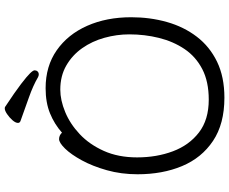

<svg xmlns="http://www.w3.org/2000/svg" viewBox="-96 -824 938 785"><g transform="rotate(-90 372.5 -431.0)"><path d="M478 -758Q478 -751 473.5 -746Q469 -741 461 -741Q456 -741 450 -744Q416 -764 368 -781Q320 -798 270 -816Q263 -819 263 -826Q263 -836 274 -848.5Q285 -861 299 -870.5Q313 -880 322 -880Q326 -880 328 -879Q390 -838 422 -813.5Q454 -789 466 -776.5Q478 -764 478 -758ZM223 -646Q258 -677 302 -695Q346 -713 405 -713Q495 -713 560 -667.5Q625 -622 660 -543Q695 -464 695 -363Q695 -286 675.5 -217Q656 -148 615.5 -95Q575 -42 513 -12Q451 18 366 18Q259 18 189.5 -28.5Q120 -75 86.5 -155Q53 -235 53 -337Q53 -404 69.5 -462.5Q86 -521 110 -565Q134 -609 158 -633.5Q182 -658 197 -658Q205 -658 212 -654.5Q219 -651 223 -646ZM358 -46Q432 -46 483 -72.5Q534 -99 565 -145Q596 -191 610.5 -249.5Q625 -308 625 -371Q625 -422 611 -472.5Q597 -523 568.5 -563.5Q540 -604 497.5 -628.5Q455 -653 399 -653Q356 -653 307.5 -633Q259 -613 217 -573.5Q175 -534 148.5 -475Q122 -416 122 -339Q122 -259 147 -192.5Q172 -126 224 -86Q276 -46 358 -46Z"/></g></svg>

Font: QiushuiShotai
Style: Regular
Weight: 600
Designer: Fontworks Inc.
Foundry: Fontworks Inc.
Version: Version 1.250